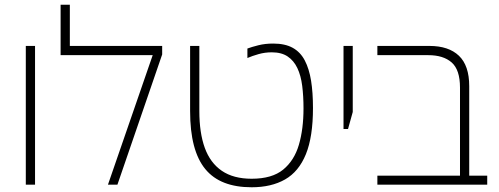

<svg xmlns="http://www.w3.org/2000/svg" viewBox="-20 -780 2107 811"><path d="M89 0V-586H128V0Z M275 -586H665V-550L476 0H436L625 -547H236V-760H275Z M1043 11Q977 11 928 -8Q879 -27 847 -66Q815 -105 799 -166Q783 -227 783 -311V-586H822V-311Q822 -219 845 -155.5Q868 -92 917 -58.5Q966 -25 1043 -25Q1129 -25 1176 -63.5Q1223 -102 1242.5 -168.5Q1262 -235 1262 -322Q1262 -374 1256.5 -417.5Q1251 -461 1236 -492.5Q1221 -524 1195 -541.5Q1169 -559 1128 -559Q1099 -559 1072.5 -551.5Q1046 -544 1025 -535V-575Q1044 -582 1072 -589Q1100 -596 1134 -596Q1184 -596 1216.5 -578Q1249 -560 1267.5 -524.5Q1286 -489 1294 -439Q1302 -389 1302 -324Q1302 -202 1272 -128.5Q1242 -55 1184 -22Q1126 11 1043 11Z M1431 -235V-586H1470V-307L1450 -235Z M1923 0V-410Q1923 -485 1888 -516Q1853 -547 1789 -547H1574V-586H1794Q1875 -586 1918.5 -544.5Q1962 -503 1962 -416V0ZM1574 0V-38H2038V0Z"/></svg>

Font: Noto Sans Hebrew ExtraLight
Style: Regular
Weight: 250
Designer: Monotype Design Team
Foundry: Monotype Imaging Inc.
Version: Version 2.003